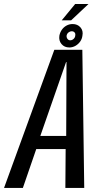

<svg xmlns="http://www.w3.org/2000/svg" viewBox="-51 -920 506 940"><path d="M-31.2 0H61L126.5 -190.2H270.4L269 0H361.4L352.1 -676.3H215ZM146.4 -254.4 272.5 -616.1H274.6L273.1 -254.4ZM288.4 -687.6Q304.5 -687.6 318.6 -695.7Q332.6 -703.8 341.7 -716.8Q350.7 -729.8 352.5 -745.3Q357.3 -769.6 342.9 -786Q328.6 -802.3 304.5 -802.3Q288.4 -802.3 274.6 -794.8Q260.8 -787.3 251.9 -774.5Q242.9 -761.6 239.7 -745.3Q236.1 -720.9 250.2 -704.3Q264.3 -687.6 288.4 -687.6ZM292.7 -722.7Q284.8 -722.7 279.5 -729.4Q274.3 -736.2 275 -745.3Q277 -755.5 284.4 -761.2Q291.8 -767 299.8 -767Q308.9 -767 314.1 -761.2Q319.3 -755.5 317.3 -745.3Q316.6 -736.2 309.2 -729.4Q301.8 -722.7 292.7 -722.7ZM251.3 -820.6H297.4L382.1 -900.3H316.9Z"/></svg>

Font: Anybody Thin Condensed
Style: Italic
Weight: 100
Width: 3
Italic angle: -10°
Version: Version 1.113;gftools[0.9.25]